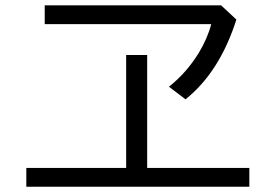

<svg xmlns="http://www.w3.org/2000/svg" viewBox="-20 -728 1039 723"><path d="M455.1 -521H534.2V-95.7H918.9V-24.9H79.1V-95.7H455.1ZM148.4 -708H812.5L870.1 -654.3Q807.6 -457.5 678.7 -354L616.2 -401.4Q682.6 -454.1 728.5 -528.8Q761.7 -584 775.4 -637.2H148.4Z"/></svg>

Font: UDEV Gothic 35
Style: Regular
Weight: 400
Version: v2.1.0; ttfautohint (v1.8.4.7-5d5b-dirty) -l 6 -r 45 -G 200 